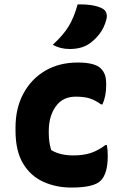

<svg xmlns="http://www.w3.org/2000/svg" viewBox="-20 -834 540 866"><path d="M331 -552Q408 -552 435 -525Q447 -513 453 -497Q459 -481 459 -451Q459 -400 442 -363H436Q408 -383 383.5 -390.5Q359 -398 321 -398Q263 -398 231.5 -354Q200 -310 200 -243V-232Q200 -192 211 -157Q233 -144 258 -138.5Q283 -133 311 -133Q355 -133 388 -143.5Q421 -154 456 -180H462Q466 -160 466 -130Q466 -51 434 -19Q403 12 302 12Q233 12 175.5 -14Q118 -40 84 -96.5Q50 -153 50 -245V-259Q50 -346 85.5 -412Q121 -478 184 -515Q247 -552 331 -552ZM330 -814Q365 -815 393.5 -810.5Q422 -806 441 -796Q455 -789 459.5 -775.5Q464 -762 460 -747Q450 -708 428 -680Q406 -652 380 -635Q346 -613 294 -613Q252 -613 218 -632Q265 -675 289.5 -715Q314 -755 330 -814Z"/></svg>

Font: Recursive Sn Csl St XBd
Style: Regular
Weight: 800
Version: Version 1.085;hotconv 1.1.0;makeotfexe 2.6.0; ttfautohint (v